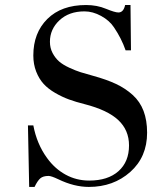

<svg xmlns="http://www.w3.org/2000/svg" viewBox="-20 -734 661 768"><path d="M91.8 -232.4H113.3Q127.4 -157.7 168.5 -101.6Q199.2 -59.1 242.4 -35.4Q285.6 -11.7 336.9 -11.7Q411.6 -11.7 453.9 -49.3Q496.1 -86.9 496.1 -152.3Q496.1 -213.4 453.1 -253.7Q410.2 -293.9 318.4 -317.4Q283.2 -326.2 255.9 -336.2Q228.5 -346.2 200.7 -362.3Q172.9 -378.4 154.5 -398.4Q136.2 -418.5 124.8 -447.5Q113.3 -476.6 113.3 -512.2Q113.3 -602.5 169.4 -658.2Q225.6 -713.9 324.2 -713.9Q368.2 -713.9 404.3 -698.7Q439.9 -684.1 453.6 -684.1Q474.1 -684.1 480.5 -713.9H502L503.9 -532.7H482.4Q465.8 -580.6 436 -624.5Q418 -651.9 384.5 -670.2Q351.1 -688.5 317.9 -688.5Q255.9 -688.5 217.8 -652.8Q179.7 -617.2 179.7 -566.9Q179.7 -542 190.4 -521.7Q201.2 -501.5 216.3 -488.3Q231.4 -475.1 257.3 -463.1Q283.2 -451.2 302.7 -445.1Q322.3 -439 352.5 -430.7Q406.2 -416 444.1 -398.2Q481.9 -380.4 511 -354Q540 -327.6 554.2 -290.3Q568.4 -252.9 568.4 -203.1Q568.4 -106 501 -46.1Q433.6 13.7 335.4 13.7Q276.4 13.7 212.9 -17.1Q185.1 -30.3 174.3 -30.3Q152.3 -30.3 141.1 -20.5Q129.9 -10.7 118.2 13.7H96.7Z"/></svg>

Font: Theano Didot
Style: Regular
Weight: 400
Designer: Alexey Kryukov
Version: Version 2.0